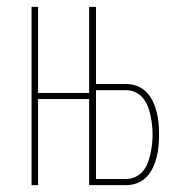

<svg xmlns="http://www.w3.org/2000/svg" viewBox="-20 -540 540 560"><path d="M72 0V-520H91V-269H250V-251H91V0ZM240 0V-520H260V-295H348Q365 -295 380.5 -289Q396 -283 407.5 -271Q419 -259 426 -244Q433 -229 437 -213Q441 -197 442.5 -180.5Q444 -164 444 -148Q444 -131 442.5 -114.5Q441 -98 437 -82Q433 -66 426 -51Q419 -36 407.5 -24Q396 -12 380.5 -6Q365 0 348 0ZM260 -18H348Q362 -18 375 -24Q388 -30 397 -41Q406 -52 411 -65Q416 -78 419 -92Q422 -106 423.5 -120Q425 -134 425 -148Q425 -161 423.5 -175Q422 -189 419 -203Q416 -217 411 -230Q406 -243 397 -254Q388 -265 375 -271Q362 -277 348 -277H260Z"/></svg>

Font: Zed Mono Thin
Style: Regular
Weight: 100
Monospace: yes
Designer: Belleve Invis
Foundry: Belleve Invis
Version: Version 1.0.0; ttfautohint (v1.8.4)